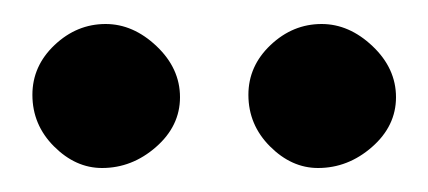

<svg xmlns="http://www.w3.org/2000/svg" viewBox="-20 -731 357 160"><path d="M68 -711Q91 -711 110.5 -692.5Q130 -674 130 -650Q130 -626 110 -608.5Q90 -591 65 -591Q43 -591 25 -609Q7 -627 7 -652Q7 -676 25.5 -693.5Q44 -711 68 -711ZM248 -711Q271 -711 290.5 -692.5Q310 -674 310 -650Q310 -626 290 -608.5Q270 -591 245 -591Q223 -591 205 -609Q187 -627 187 -652Q187 -676 205.5 -693.5Q224 -711 248 -711Z"/></svg>

Font: Sniglet
Style: Regular
Weight: 400
Designer: Haley Fiege
Foundry: Haley Fiege, Pablo Impallari, Brenda Gallo
Version: Version 2.000